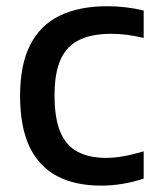

<svg xmlns="http://www.w3.org/2000/svg" viewBox="-20 -572 491 602"><path d="M297 10Q215.5 10 158.8 -20Q102 -50 72.5 -112Q43 -174 43 -271.5Q43 -369.5 74.8 -431.5Q106.5 -493.5 167.5 -523Q228.5 -552.5 316 -552.5Q346 -552.5 375 -549Q404 -545.5 430.5 -539V-453Q404 -459.5 378.8 -462.8Q353.5 -466 328.5 -466Q268.5 -466 229 -447Q189.5 -428 170.2 -385.8Q151 -343.5 151 -273Q151 -201 169.2 -158Q187.5 -115 223.5 -96Q259.5 -77 312.5 -77Q338.5 -77 366.8 -82Q395 -87 430.5 -97.5V-12Q399.5 -1.5 365.5 4.2Q331.5 10 297 10Z"/></svg>

Font: Encode Sans Condensed Thin Medium
Style: Regular
Weight: 500
Version: Version 3.002